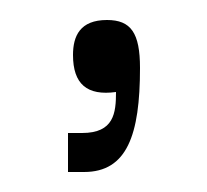

<svg xmlns="http://www.w3.org/2000/svg" viewBox="-20 -91 207 192"><path d="M64 81C107 81 120 44 120 -23C120 -58 111 -71 87 -71C60 -71 53 -55 53 -36C53 -7 67 5 96 1C96 22 94 42 62 42H48V81Z"/></svg>

Font: OSH Darker Grotesque
Style: Regular
Weight: 400
Designer: Gabriel Lam
Foundry: TypeRant
Version: Version 1.000;Glyphs 3.1.1 (3148)